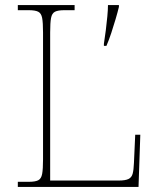

<svg xmlns="http://www.w3.org/2000/svg" viewBox="-20 -734 623 754"><path d="M50 0V-20H93Q118 -20 130 -26Q142 -32 145.5 -51Q149 -70 149 -108V-606Q149 -645 145.5 -663.5Q142 -682 130 -688Q118 -694 93 -694H50V-714H273V-694H233Q208 -694 196 -688Q184 -682 180.5 -663.5Q177 -645 177 -606V-25H446Q472 -25 484.5 -31Q497 -37 501 -52Q505 -67 506 -94L511 -205H531L524 0ZM388 -562Q392 -587 395.5 -615Q399 -643 401.5 -669.5Q404 -696 404 -714H447V-707Q442 -686 434 -659Q426 -632 417 -604.5Q408 -577 398 -554H388Z"/></svg>

Font: Noto Serif Bengali Thin
Style: Regular
Weight: 250
Version: Version 2.003